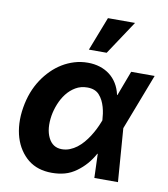

<svg xmlns="http://www.w3.org/2000/svg" viewBox="-87 -860 826 944"><g transform="rotate(10 325.5 -387.5)"><path d="M41.5 -280.9Q55 -361.9 95.5 -422.9Q114.3 -451.3 138.1 -475.1Q161.9 -498.9 190.2 -516.2Q218.4 -533.4 250.4 -543Q282.3 -552.6 317.1 -552.6Q349.1 -552.6 376.8 -543.9Q404.5 -535.2 426.3 -518.5Q448.2 -501.8 463.2 -477.3Q478.3 -452.8 485.1 -421.2H486.9L533.7 -545.5H650.9L543.7 -266L563.9 0H446L441.8 -120L439.6 -119.7Q408.4 -62.1 357.2 -25.2Q329.5 -5 299.5 3.2Q269.5 11.4 235.1 11.4Q199.6 11.4 170.1 2.1Q140.6 -7.1 116.1 -26.6Q92.7 -45.8 75.5 -71.9Q58.2 -98 48.3 -130.3Q38.4 -162.6 36.4 -200.5Q34.4 -238.3 41.5 -280.9ZM196 -155.2Q217.3 -111.5 263.5 -111.5Q284.4 -111.5 303.1 -119Q321.7 -126.4 338.1 -138.8Q354.4 -151.3 368.6 -167.8Q382.8 -184.3 394.5 -202.6Q406.2 -220.9 415.7 -239.7Q425.1 -258.5 431.8 -275.9L435.7 -285.9Q434.7 -301.8 432.4 -318.5Q430 -335.2 425.4 -351.4Q420.8 -367.5 413.4 -382.5Q405.9 -397.4 394.9 -409.4Q374.3 -432.2 335.6 -432.2Q302.6 -432.2 276.8 -416.9Q251.1 -401.6 232.4 -377.5Q213.8 -353.3 202.1 -323.9Q190.3 -294.4 185.4 -265.6Q174.7 -198.5 196 -155.2ZM310 -616.8 375.4 -785.5H510.7L398.8 -616.8Z"/></g></svg>

Font: Inter P
Style: Bold Italic
Weight: 700
Italic angle: 9.39999°
Designer: Rasmus Andersson
Foundry: rsms
Version: Version 3.018;git-588b23468